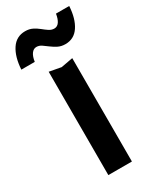

<svg xmlns="http://www.w3.org/2000/svg" viewBox="-241 -856 755 917"><g transform="rotate(-30 136.0 -397.0)"><path d="M-39 -644Q-35 -712 -8 -753Q19 -794 68 -794Q91 -794 108.5 -785Q126 -776 140 -764.5Q154 -753 167.5 -744Q181 -735 196 -735Q213 -735 223.5 -750.5Q234 -766 238 -793H311Q307 -725 280 -684.5Q253 -644 205 -644Q182 -644 164.5 -653Q147 -662 132.5 -673Q118 -684 105 -693Q92 -702 77 -702Q61 -702 50 -687Q39 -672 35 -644ZM69 -570 134 -558 199 -570V0H69Z"/></g></svg>

Font: Unbounded
Style: Regular
Weight: 400
Designer: Luke Prowse, Jean-Baptiste Morizot, Fátima Lázaro, Florian Runge
Foundry: NaN
Version: Version 1.701;gftools[0.9.28.dev5+ged2979d]